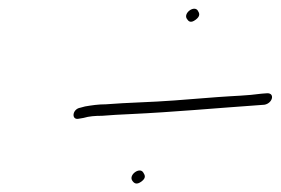

<svg xmlns="http://www.w3.org/2000/svg" viewBox="-20 -549 659 451"><path d="M290.5 -125C294.6 -118.6 300.5 -114 312.1 -122.5C324 -131.3 320.4 -137.7 316.4 -144C307.9 -157.3 282 -138.3 290.5 -125ZM418.8 -505C422.7 -498.9 427.6 -493.8 439.4 -502.5C451.2 -511.2 448.6 -517.9 444.7 -524C436.2 -537.3 410.3 -518.3 418.8 -505ZM164.3 -270 176 -272C189.4 -276 203.7 -277 219.8 -277C241.6 -278.8 260.8 -279.9 286.3 -281C387.1 -285.7 490.3 -295.2 587.9 -302L601.3 -303C620.2 -306.5 626.3 -330 608.1 -330L594.7 -329C558.6 -324.1 531.7 -324 491.8 -321L388.9 -313C336.3 -308.9 279.4 -308.1 228.6 -304C210.4 -304 195.3 -301.6 179.8 -299L168.7 -296C149.5 -293 147.1 -266.8 164.3 -270Z"/></svg>

Font: Take Off
Style: Drunk
Weight: 400
Foundry: Cannot Into Space Fonts
Version: Version 0.89